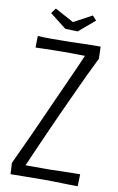

<svg xmlns="http://www.w3.org/2000/svg" viewBox="-93 -892 578 943"><g transform="rotate(10 196.0 -420.5)"><path d="M43 -693Q56 -692 75 -691.5Q94 -691 116 -691Q138 -691 161 -691.5Q184 -692 205 -692Q234 -693 258.5 -693.5Q283 -694 307.5 -694.5Q332 -695 356 -695L358 -635Q337 -593 313.5 -543.5Q290 -494 265.5 -440Q241 -386 215 -330Q194 -283 173 -236.5Q152 -190 132.5 -145Q113 -100 94 -57Q115 -57 137 -57Q159 -57 180 -57Q201 -57 217 -57Q245 -58 269 -58.5Q293 -59 317 -59.5Q341 -60 366 -60L364 0Q345 0 324 -0.5Q303 -1 282.5 -1.5Q262 -2 240.5 -2.5Q219 -3 196 -3Q172 -3 144 -2.5Q116 -2 92 -2Q68 -2 50.5 -1.5Q33 -1 29 -1L26 -57Q58 -125 92 -199.5Q126 -274 158 -346Q196 -431 230.5 -507Q265 -583 288 -637Q270 -637 252 -637.5Q234 -638 216.5 -638Q199 -638 182 -638Q158 -638 135 -637.5Q112 -637 92 -636.5Q72 -636 59 -635.5Q46 -635 42 -635ZM232 -749 170 -751 88 -815 107 -841 201 -790 292 -839 312 -817Z"/></g></svg>

Font: Truculenta Light
Style: Regular
Weight: 300
Version: Version 1.002